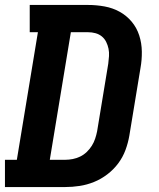

<svg xmlns="http://www.w3.org/2000/svg" viewBox="-21 -755 641 775"><path d="M-1 0V-110H47L132 -625H99V-735H334Q368 -735 401 -729Q434 -723 462 -707.5Q490 -692 510.5 -667.5Q531 -643 541 -612Q551 -581 551.5 -547Q552 -513 546 -480L501 -207Q496 -178 485.5 -149.5Q475 -121 456.5 -96Q438 -71 412.5 -51.5Q387 -32 358.5 -20.5Q330 -9 300.5 -4.5Q271 0 242 0ZM242 -110Q257 -110 272.5 -113Q288 -116 302.5 -123Q317 -130 329 -141.5Q341 -153 349.5 -166.5Q358 -180 363 -195Q368 -210 371 -225L416 -498Q418 -513 419 -528.5Q420 -544 417 -558.5Q414 -573 407.5 -586Q401 -599 390 -608Q379 -617 364.5 -621Q350 -625 334 -625H265L180 -110Z"/></svg>

Font: Iosevka Slab XBdExObl
Style: Regular
Weight: 800
Width: 7
Italic angle: -9°
Monospace: yes
Designer: Belleve Invis
Foundry: Belleve Invis
Version: Version 11.1.0; ttfautohint (v1.8.3)